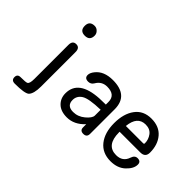

<svg xmlns="http://www.w3.org/2000/svg" viewBox="-121 -1193 1742 1742"><g transform="rotate(45 750.0 -322.0)"><path d="M336.9 -30.3Q336.9 61.5 304.7 94.7Q276.4 120.1 149.4 120.1Q105.5 120.1 105.5 80.1Q105.5 41 145.5 41Q211.9 41 224.6 34.2Q245.1 25.4 245.1 -35.2V-472.7Q245.1 -528.3 291 -528.3Q336.9 -528.3 336.9 -472.7ZM292 -763.7Q319.3 -763.7 337.9 -742.2Q354.5 -724.6 354.5 -700.2Q354.5 -636.7 291 -636.7Q227.5 -636.7 227.5 -700.2Q227.5 -763.7 292 -763.7Z M868.2 -78.1Q793 2.9 699.2 2.9Q621.1 2.9 578.6 -38.6Q536.1 -80.1 536.1 -143.6Q536.1 -313.5 787.1 -328.1L868.2 -330.1V-363.3Q868.2 -454.1 762.7 -454.1Q694.3 -454.1 659.2 -393.6Q641.6 -363.3 607.4 -363.3Q561.5 -363.3 561.5 -403.3Q561.5 -431.6 586.9 -462.9Q641.6 -533.2 756.8 -533.2Q952.1 -533.2 955.1 -361.3V-41Q955.1 2.9 911.1 2.9Q868.2 2.9 868.2 -38.1ZM868.2 -263.7Q718.8 -259.8 671.9 -229.5Q625 -199.2 625 -146.5Q625 -72.3 705.1 -72.3Q766.6 -72.3 816.9 -114.3Q867.2 -156.2 868.2 -188.5Z M1130.9 -244.1V-235.4Q1131.8 -71.3 1257.8 -71.3Q1341.8 -71.3 1367.2 -148.4Q1380.9 -190.4 1416 -190.4Q1459 -190.4 1459 -150.4Q1459 -98.6 1404.8 -47.4Q1350.6 3.9 1260.7 3.9Q1156.2 3.9 1098.1 -68.8Q1040 -141.6 1040 -264.6Q1040 -385.7 1094.7 -459.5Q1149.4 -533.2 1251 -533.2Q1351.6 -533.2 1405.8 -469.7Q1460 -406.2 1460 -305.7Q1460 -244.1 1396.5 -244.1ZM1133.8 -321.3H1355.5Q1367.2 -321.3 1367.2 -332Q1367.2 -379.9 1338.4 -418.9Q1309.6 -458 1252 -458Q1147.5 -458 1133.8 -321.3Z"/></g></svg>

Font: MotoyaLMaru
Style: W3 mono
Weight: 400
Version: Version 1.01